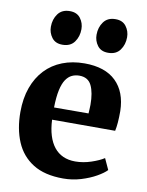

<svg xmlns="http://www.w3.org/2000/svg" viewBox="-90 -871 722 946"><g transform="rotate(10 271.0 -398.0)"><path d="M292 11Q199 11 140.8 -25.5Q82.5 -62 55.2 -126.8Q28 -191.5 28 -275.5Q28 -344 47.5 -398Q67 -452 102.5 -489.5Q138 -527 187.8 -546.5Q237.5 -566 298.5 -566Q401.5 -566 455.8 -513.2Q510 -460.5 512 -365Q512 -332 510 -307.5Q508 -283 504 -265H188.5Q190.5 -220.5 201 -186.5Q211.5 -152.5 230 -129.2Q248.5 -106 275 -94Q301.5 -82 336 -82Q375.5 -82 415.8 -95.5Q456 -109 478.5 -124L504 -68.5Q488.5 -52 456 -33.5Q423.5 -15 380.8 -2Q338 11 292 11ZM187.5 -326 360 -326.5Q360.5 -337.5 361.2 -348.2Q362 -359 362 -370Q362 -430.5 344.8 -466.2Q327.5 -502 283.5 -502Q263.5 -502 246.5 -494Q229.5 -486 216.5 -466.8Q203.5 -447.5 196 -413.2Q188.5 -379 187.5 -326ZM173.5 -637.5Q138.5 -637.5 120.8 -661.2Q103 -685 103 -715Q103 -752.5 123 -779.8Q143 -807 182 -807H183Q218 -807 235.8 -783.2Q253.5 -759.5 253.5 -729Q253.5 -692 233.8 -664.8Q214 -637.5 174.5 -637.5ZM402 -637.5Q367 -637.5 349.2 -661.2Q331.5 -685 331.5 -715Q331.5 -752.5 351.5 -779.8Q371.5 -807 410.5 -807H411.5Q446.5 -807 464.2 -783.2Q482 -759.5 482 -729Q482 -692 462.2 -664.8Q442.5 -637.5 403 -637.5Z"/></g></svg>

Font: Merriweather 28pt ExtraBold
Style: Regular
Weight: 800
Version: Version 2.100